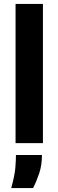

<svg xmlns="http://www.w3.org/2000/svg" viewBox="-20 -727 297 975"><path d="M59 0V-707H198V0ZM37 228Q55 163 58 124Q61 85 61 60H193Q193 112 179 153.5Q165 195 148 228Z"/></svg>

Font: Bricolage Grotesque SemiCondensed
Style: Bold
Weight: 700
Width: 4
Designer: Mathieu Triay
Foundry: Atelier Triay
Version: Version 1.001;gftools[0.9.33.dev8+g029e19f]